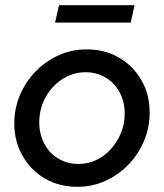

<svg xmlns="http://www.w3.org/2000/svg" viewBox="-20 -709 632 739"><path d="M278 10Q208 10 153.5 -21.5Q99 -53 67 -109Q35 -165 35 -234Q35 -292 57 -343.5Q79 -395 117.5 -434.5Q156 -474 206.5 -496.5Q257 -519 313 -519Q383 -519 437.5 -487.5Q492 -456 524 -401Q556 -346 556 -276Q556 -218 534 -166Q512 -114 473.5 -74.5Q435 -35 385 -12.5Q335 10 278 10ZM282 -78Q319 -78 350.5 -93Q382 -108 406.5 -135Q431 -162 445.5 -197Q460 -232 460 -271Q460 -317 440.5 -353.5Q421 -390 386.5 -410.5Q352 -431 309 -431Q272 -431 240.5 -416Q209 -401 184 -374.5Q159 -348 145 -312.5Q131 -277 131 -239Q131 -193 150.5 -156Q170 -119 204.5 -98.5Q239 -78 282 -78ZM192 -622 207 -689H498L483 -622Z"/></svg>

Font: Red Hat Display SemiBold
Style: Italic
Weight: 600
Italic angle: -12°
Designer: Pentagram, MCKL
Foundry: Pentagram, MCKL
Version: Version 1.023